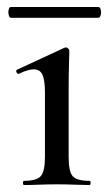

<svg xmlns="http://www.w3.org/2000/svg" viewBox="-20 -531 310 551"><path d="M49 0Q46 0 46 -6Q46 -12 49 -12Q85 -12 97 -25.5Q109 -39 109 -81V-265Q109 -300 102 -316Q95 -332 77 -332Q69 -332 58.5 -329Q48 -326 34 -319Q30 -318 27.5 -323.5Q25 -329 29 -331L165 -394Q168 -395 169 -395Q172 -395 175.5 -392Q179 -389 179 -385Q179 -376 178 -346Q177 -316 177 -267V-81Q177 -39 188.5 -25.5Q200 -12 237 -12Q240 -12 240 -6Q240 0 237 0Q219 0 194.5 -1Q170 -2 143 -2Q116 -2 92 -1Q68 0 49 0ZM11 -480Q7 -480 5 -488Q3 -496 5 -503.5Q7 -511 11 -511H262Q267 -511 269 -503.5Q271 -496 269 -488Q267 -480 262 -480Z"/></svg>

Font: Cormorant Light Medium
Style: Regular
Weight: 500
Version: Version 4.000